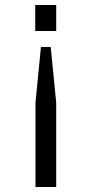

<svg xmlns="http://www.w3.org/2000/svg" viewBox="-20 -544 373 769"><path d="M122.1 205.1V-132.8L144 -356H183.1L205.1 -132.8V205.1ZM121.1 -419.9V-523.9H205.1V-419.9Z"/></svg>

Font: SolaimanLipiNormal
Style: Normal
Weight: 400
Designer: Solaiman Karim
Version: Version 1.6.1 ; ttfautohint (v1.5.65-e2d9)